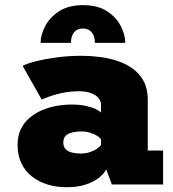

<svg xmlns="http://www.w3.org/2000/svg" viewBox="-20 -734 690 764"><path d="M245 11Q204.5 11 169.2 0.2Q134 -10.5 107 -31.8Q80 -53 65 -84.5Q50 -116 50 -157.5Q50 -193 62.8 -219.8Q75.5 -246.5 97.8 -265.2Q120 -284 147.8 -295.8Q175.5 -307.5 206 -312.8Q236.5 -318 266 -318Q296 -318 319.8 -313Q343.5 -308 359.5 -300.5Q375.5 -293 382 -286V-316Q382 -328.5 375.8 -338.5Q369.5 -348.5 358 -355.8Q346.5 -363 330.5 -367Q314.5 -371 295 -371Q270.5 -371 248.5 -367.8Q226.5 -364.5 207.8 -359.5Q189 -354.5 173.2 -348.8Q157.5 -343 146 -337.5L70 -472Q89.5 -482 126.2 -491Q163 -500 209.2 -506Q255.5 -512 304 -512Q340.5 -512 377.8 -507.2Q415 -502.5 449 -491Q483 -479.5 510 -459.5Q537 -439.5 552.5 -409.5Q568 -379.5 568 -337V-135H629V0H425L402.5 -60.5Q395.5 -44.5 375.5 -28Q355.5 -11.5 322.8 -0.2Q290 11 245 11ZM301.5 -123Q320 -123 337 -128.5Q354 -134 366 -142.2Q378 -150.5 382 -158V-179Q378 -186.5 366.2 -193.8Q354.5 -201 338 -206Q321.5 -211 303.5 -211Q286 -211 269.5 -207.5Q253 -204 242.5 -194.8Q232 -185.5 232 -167.5Q232 -149.5 241.5 -140Q251 -130.5 267 -126.8Q283 -123 301.5 -123ZM310.5 -713.5Q369.5 -713.5 406.5 -689Q443.5 -664.5 461 -629.5Q478.5 -594.5 478.5 -563.5H357.5Q357.5 -581.5 351.8 -594.2Q346 -607 335.2 -613.8Q324.5 -620.5 309.5 -620.5Q294.5 -620.5 284 -613.8Q273.5 -607 268 -594.2Q262.5 -581.5 262.5 -563.5H141.5Q141.5 -594.5 159.5 -629.5Q177.5 -664.5 214.8 -689Q252 -713.5 310.5 -713.5Z"/></svg>

Font: Trispace Thin ExtraBold
Style: Regular
Weight: 800
Version: Version 1.210